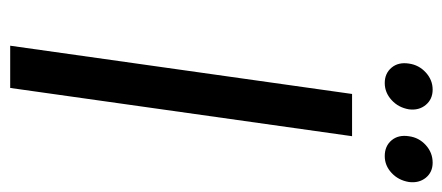

<svg xmlns="http://www.w3.org/2000/svg" viewBox="-272 -618 889 386"><g transform="rotate(90 173.0 -424.5)"><path d="M71.4 0H156.3L253.3 -687.3H168.4ZM146.4 -753Q165.6 -753 180.6 -766.7Q195.7 -780.4 199.3 -801.6Q201.9 -821.7 190.4 -835.5Q178.9 -849.3 159.7 -849.3Q140.3 -849.3 125.2 -835.5Q110.1 -821.7 107.3 -801.6Q104 -780.4 115.5 -766.7Q127 -753 146.4 -753ZM293.3 -753Q312.4 -753 327.1 -766.7Q341.9 -780.4 345.4 -801.6Q348 -821.7 336.9 -835.5Q325.7 -849.3 306.6 -849.3Q286.4 -849.3 271.2 -835.5Q256 -821.7 253.4 -801.6Q250.1 -780.4 261.6 -766.7Q273.1 -753 293.3 -753Z"/></g></svg>

Font: Secuela ExtLt
Style: Italic
Weight: 200
Italic angle: -8°
Designer: Fernando Haro
Foundry: deFharo
Version: Version 1.704